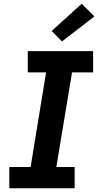

<svg xmlns="http://www.w3.org/2000/svg" viewBox="-20 -1009 540 1029"><path d="M30 0V-114H144L227 -621H129V-735H479V-621H366L282 -114H380V0ZM312 -787 257 -843 418 -989 486 -921Z"/></svg>

Font: Iosevka SS04 Heavy
Style: Italic
Weight: 900
Italic angle: -9°
Monospace: yes
Designer: Belleve Invis
Foundry: Belleve Invis
Version: Version 19.0.0; ttfautohint (v1.8.4)